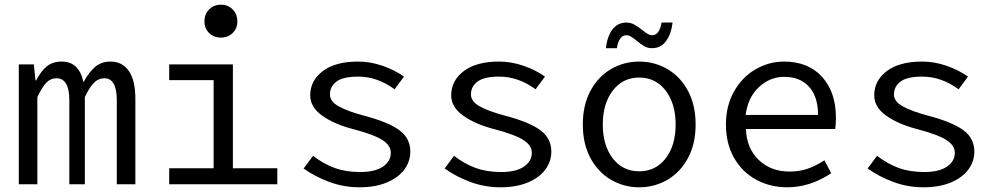

<svg xmlns="http://www.w3.org/2000/svg" viewBox="-20 -784 4240 817"><path d="M60 -510H124L131 -442H134Q154 -481 179 -501.5Q204 -522 243 -522Q317 -522 335 -434Q359 -478 385.5 -500Q412 -522 450 -522Q501 -522 528.5 -481.5Q556 -441 556 -365V0H477V-358Q477 -451 424 -451Q399 -451 380 -432Q361 -413 341 -371V0H275V-358Q275 -451 220 -451Q195 -451 177 -432Q159 -413 139 -371V0H60Z M700 -68H889V-443H700V-510H971V-68H1160V0H700ZM850 -693Q850 -724 870 -744Q890 -764 920 -764Q950 -764 970 -744Q990 -724 990 -693Q990 -663 970 -643.5Q950 -624 920 -624Q890 -624 870 -643.5Q850 -663 850 -693Z M1272 -67 1312 -121Q1356 -87 1403.5 -69.5Q1451 -52 1513 -52Q1576 -52 1609.5 -75Q1643 -98 1643 -134Q1643 -165 1607.5 -188Q1572 -211 1485 -234Q1403 -255 1351.5 -291.5Q1300 -328 1300 -378Q1300 -441 1353.5 -481.5Q1407 -522 1504 -522Q1556 -522 1608 -504Q1660 -486 1699 -458L1659 -404Q1586 -458 1504 -458Q1440 -458 1412 -437Q1384 -416 1384 -382Q1384 -352 1422 -331Q1460 -310 1532 -291Q1634 -264 1680 -229.5Q1726 -195 1726 -139Q1726 -97 1700.5 -62.5Q1675 -28 1626 -7.5Q1577 13 1510 13Q1443 13 1382 -9.5Q1321 -32 1272 -67Z M1872 -67 1912 -121Q1956 -87 2003.5 -69.5Q2051 -52 2113 -52Q2176 -52 2209.5 -75Q2243 -98 2243 -134Q2243 -165 2207.5 -188Q2172 -211 2085 -234Q2003 -255 1951.5 -291.5Q1900 -328 1900 -378Q1900 -441 1953.5 -481.5Q2007 -522 2104 -522Q2156 -522 2208 -504Q2260 -486 2299 -458L2259 -404Q2186 -458 2104 -458Q2040 -458 2012 -437Q1984 -416 1984 -382Q1984 -352 2022 -331Q2060 -310 2132 -291Q2234 -264 2280 -229.5Q2326 -195 2326 -139Q2326 -97 2300.5 -62.5Q2275 -28 2226 -7.5Q2177 13 2110 13Q2043 13 1982 -9.5Q1921 -32 1872 -67Z M2460 -254Q2460 -337 2492.5 -397.5Q2525 -458 2580 -490Q2635 -522 2700 -522Q2765 -522 2820 -490Q2875 -458 2907.5 -397.5Q2940 -337 2940 -254Q2940 -172 2907.5 -111.5Q2875 -51 2820 -19Q2765 13 2700 13Q2635 13 2580 -19Q2525 -51 2492.5 -111.5Q2460 -172 2460 -254ZM2855 -254Q2855 -343 2812.5 -398.5Q2770 -454 2700 -454Q2630 -454 2587.5 -398.5Q2545 -343 2545 -254Q2545 -165 2587.5 -110Q2630 -55 2700 -55Q2770 -55 2812.5 -110Q2855 -165 2855 -254ZM2646 -688Q2663 -688 2678 -680Q2693 -672 2712 -657Q2727 -645 2736.5 -639.5Q2746 -634 2755 -634Q2786 -634 2795 -688H2842Q2836 -639 2814 -609Q2792 -579 2754 -579Q2736 -579 2722 -587Q2708 -595 2689 -611Q2674 -623 2664.5 -628.5Q2655 -634 2645 -634Q2614 -634 2605 -579H2558Q2564 -629 2586 -658.5Q2608 -688 2646 -688Z M3069 -254Q3069 -334 3103.5 -395Q3138 -456 3195 -489Q3252 -522 3316 -522Q3419 -522 3478 -457Q3537 -392 3537 -283Q3537 -255 3534 -235H3154Q3157 -153 3208.5 -103.5Q3260 -54 3340 -54Q3381 -54 3416.5 -66Q3452 -78 3488 -102L3517 -47Q3427 13 3330 13Q3257 13 3197.5 -19.5Q3138 -52 3103.5 -112.5Q3069 -173 3069 -254ZM3461 -295Q3461 -372 3423 -414.5Q3385 -457 3317 -457Q3256 -457 3209 -413Q3162 -369 3153 -295Z M3672 -67 3712 -121Q3756 -87 3803.5 -69.5Q3851 -52 3913 -52Q3976 -52 4009.5 -75Q4043 -98 4043 -134Q4043 -165 4007.5 -188Q3972 -211 3885 -234Q3803 -255 3751.5 -291.5Q3700 -328 3700 -378Q3700 -441 3753.5 -481.5Q3807 -522 3904 -522Q3956 -522 4008 -504Q4060 -486 4099 -458L4059 -404Q3986 -458 3904 -458Q3840 -458 3812 -437Q3784 -416 3784 -382Q3784 -352 3822 -331Q3860 -310 3932 -291Q4034 -264 4080 -229.5Q4126 -195 4126 -139Q4126 -97 4100.5 -62.5Q4075 -28 4026 -7.5Q3977 13 3910 13Q3843 13 3782 -9.5Q3721 -32 3672 -67Z"/></svg>

Font: Office Code Pro
Style: Regular
Weight: 400
Designer: Nathan Rutzky & Paul D. Hunt
Foundry: Adobe Systems Incorporated
Version: Version 1.004